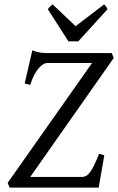

<svg xmlns="http://www.w3.org/2000/svg" viewBox="-20 -858 540 878"><path d="M118.2 -48.8H355Q364.7 -48.8 373.5 -53.5Q382.3 -58.1 391.4 -70.1Q400.4 -82 410.4 -102.5Q420.4 -123 433.1 -154.8L457 -147.9Q454.1 -131.8 450.7 -112.1Q447.3 -92.3 443.8 -72Q440.4 -51.8 437 -33Q433.6 -14.2 431.2 0H23.9L15.1 -22L400.9 -569.8H194.8Q187.5 -569.8 178 -564.5Q168.5 -559.1 158 -547.4Q147.5 -535.6 137.2 -516.6Q127 -497.6 118.2 -470.2L92.8 -476.1L127.9 -627.9Q139.6 -623 149.4 -620.6Q159.2 -618.2 168.9 -616.9Q178.7 -615.7 189 -615.5Q199.2 -615.2 211.9 -615.2H491.2L500 -592.8ZM337.9 -668.9H293L198.7 -815.9Q205.6 -825.2 209.5 -828.6Q213.4 -832 220.7 -837.9L325.7 -738.3L456.1 -837.9Q461.9 -832.5 464.6 -828.9Q467.3 -825.2 471.7 -815.9Z"/></svg>

Font: Gentium
Style: Italic
Weight: 400
Italic angle: -7°
Designer: J. Victor Gaultney
Version: Version 1.02; 2005; OFL release